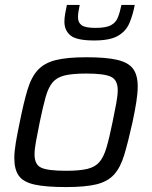

<svg xmlns="http://www.w3.org/2000/svg" viewBox="-20 -750 617 778"><path d="M247 8Q166 8 120.5 -2Q75 -12 56.5 -37.5Q38 -63 38 -109Q38 -136 44 -171.5Q50 -207 60 -255Q76 -335 91.5 -386.5Q107 -438 133.5 -466.5Q160 -495 206 -506.5Q252 -518 330 -518Q410 -518 455 -507.5Q500 -497 519 -471.5Q538 -446 538 -400Q538 -373 532.5 -337.5Q527 -302 517 -255Q499 -174 483.5 -122.5Q468 -71 442 -42.5Q416 -14 370.5 -3Q325 8 247 8ZM247 -58Q302 -58 333.5 -65.5Q365 -73 382.5 -93Q400 -113 411.5 -152Q423 -191 436 -255Q445 -299 451 -331Q457 -363 457 -385Q457 -426 429.5 -439Q402 -452 330 -452Q275 -452 243 -444.5Q211 -437 193.5 -416.5Q176 -396 165 -357Q154 -318 141 -255Q132 -210 126 -178Q120 -146 120 -124Q120 -83 147 -70.5Q174 -58 247 -58ZM362 -586Q290 -586 265.5 -606.5Q241 -627 241 -662Q241 -677 244 -694Q247 -711 251 -730H303Q300 -715 298 -703Q296 -691 296 -680Q296 -659 310.5 -648Q325 -637 367 -637Q409 -637 429 -647.5Q449 -658 457.5 -679Q466 -700 472 -730H526Q518 -688 504 -655.5Q490 -623 457.5 -604.5Q425 -586 362 -586Z"/></svg>

Font: Saira
Style: Italic
Weight: 400
Italic angle: -12°
Designer: Hector Gatti with collaboration of the Omnibus-Type team
Foundry: Omnibus-Type
Version: Version 1.100; ttfautohint (v1.8.3)